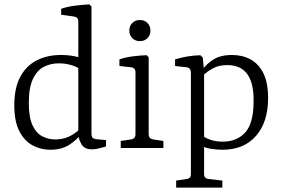

<svg xmlns="http://www.w3.org/2000/svg" viewBox="-20 -673 1283 873"><path d="M208 8Q165 8 127.5 -12.5Q90 -33 67.5 -77.5Q45 -122 45 -194Q45 -273 72 -323.5Q99 -374 147 -398.5Q195 -423 256 -423Q291 -423 320 -417Q349 -411 365 -404L347 -355Q337 -366 309 -375.5Q281 -385 247 -385Q210 -385 179 -369Q148 -353 129.5 -313.5Q111 -274 111 -205Q111 -139 128 -103Q145 -67 172.5 -53Q200 -39 231 -39Q266 -39 293.5 -52Q321 -65 343 -86L353 -69Q333 -40 297 -16Q261 8 208 8ZM396 -643V-64Q396 -51 402 -46Q408 -41 418 -40L462 -36V-7Q450 -3 431.5 1.5Q413 6 398 6Q365 6 351.5 -15.5Q338 -37 336 -63V-576Q336 -595 316 -598L258 -606V-633Q287 -643 323 -647.5Q359 -652 387 -653Z M656 -63Q656 -42 677 -39L723 -32V0H529V-32L575 -39Q596 -42 596 -62V-344Q596 -365 576 -367L523 -373V-403Q552 -413 585 -417Q618 -421 647 -422L656 -412ZM664 -534Q664 -513 650.5 -499.5Q637 -486 616 -486Q595 -486 581.5 -499.5Q568 -513 568 -534Q568 -555 581.5 -568.5Q595 -582 616 -582Q637 -582 650.5 -568.5Q664 -555 664 -534Z M781 180V148L828 141Q848 139 848 119V-343Q848 -364 829 -367L776 -373V-403Q805 -412 833.5 -416.5Q862 -421 891 -422L902 -411L908 -348V119Q908 139 929 141L991 148V180ZM991 8Q967 8 938.5 3.5Q910 -1 891 -13L901 -56Q912 -46 937 -37.5Q962 -29 993 -29Q1056 -29 1094 -69.5Q1132 -110 1133 -208Q1135 -292 1105.5 -334.5Q1076 -377 1013 -377Q975 -377 948.5 -362.5Q922 -348 905 -331L895 -349Q915 -379 948 -401Q981 -423 1035 -423Q1082 -423 1119 -403Q1156 -383 1177.5 -340Q1199 -297 1199 -227Q1199 -118 1144 -55Q1089 8 991 8Z"/></svg>

Font: Rasa Light
Style: Regular
Weight: 300
Designer: Anna Giedrys (Yrsa+Rasa design), David Brezina (Yrsa art-direction, Rasa art-direction, design)
Foundry: Rosetta Type Foundry
Version: Version 2.004